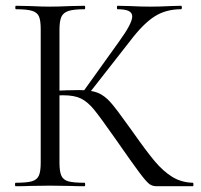

<svg xmlns="http://www.w3.org/2000/svg" viewBox="-20 -645 697 665"><path d="M377 -168Q328 -238 306 -265Q284 -292 261 -303.5Q238 -315 199 -315Q186 -315 175 -314Q164 -313 156 -312L155 -330Q218 -333 253 -333Q296 -333 319 -323.5Q342 -314 362.5 -291Q383 -268 427 -206L440 -188Q487 -121 516 -86.5Q545 -52 576.5 -32.5Q608 -13 648 -12Q650 -12 650 -6Q650 0 648 0H522Q508 0 497.5 -7.5Q487 -15 463 -47Q439 -79 377 -168ZM34 -12Q72 -12 90 -17Q108 -22 114.5 -36.5Q121 -51 121 -81V-544Q121 -574 115 -588Q109 -602 91 -607.5Q73 -613 35 -613Q33 -613 33 -619Q33 -625 35 -625L84 -624Q126 -622 152 -622Q181 -622 225 -624L273 -625Q275 -625 275 -619Q275 -613 273 -613Q235 -613 217 -607Q199 -601 192.5 -586.5Q186 -572 186 -542V-81Q186 -51 192.5 -36.5Q199 -22 216.5 -17Q234 -12 273 -12Q275 -12 275 -6Q275 0 273 0Q242 0 224 -1L152 -2L84 -1Q66 0 34 0Q32 0 32 -6Q32 -12 34 -12ZM267 -326 393 -502Q438 -564 438 -588Q438 -601 425.5 -607Q413 -613 387 -613Q385 -613 385 -619Q385 -625 387 -625L430 -624Q468 -622 501 -622Q535 -622 571 -624L607 -625Q610 -625 610 -619Q610 -613 607 -613Q554 -613 514.5 -587.5Q475 -562 429 -501L285 -317Z"/></svg>

Font: Cormorant Unicase
Style: Regular
Weight: 400
Designer: Christian Thalmann (Catharsis Fonts)
Foundry: Catharsis Fonts
Version: Version 4.000